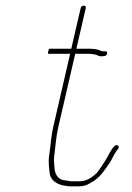

<svg xmlns="http://www.w3.org/2000/svg" viewBox="-20 -617 466 678"><path d="M275.8 -597C269.8 -597 266.1 -594 264.8 -588L231.7 -445H155.7C153.1 -445 151.4 -442 150.7 -436C148.6 -430 148.9 -427 151.6 -427H227.6L167.6 -167C161 -138.6 159.8 -113.1 156.3 -88L153.2 -66C150.2 -44.1 153.6 -19.5 156.2 -1C160.8 20.6 182.8 35.5 210 39L225.5 41H258.5C275.6 41 287.4 36.6 299.3 29C329.7 14 346.5 -11.9 366.4 -40.5C375.5 -53.7 382 -71.2 391.4 -84C396.5 -90.4 404 -98.2 395.9 -103.5C385 -110.6 371.5 -84.8 366.5 -76C352.9 -49.5 338.5 -28.7 322.6 -7C308.3 6.9 287.4 23 262.7 23H229.7C225.2 22.3 221 21.7 217.2 21L203.6 19C182.8 14.6 172.7 -5.1 172.2 -27C171 -42.5 169.6 -52.3 171.7 -68C176.2 -100.5 177.4 -131.5 185.6 -167L245.6 -427H290.6C300.4 -427 317.3 -425.4 323.4 -422C331 -417.2 337.8 -417.6 347.7 -419C359.8 -419 362.9 -437.3 350.7 -436H343.7C341 -436 338.1 -436.7 335.1 -438C327.3 -443 308.2 -445 294.7 -445H249.7L282.8 -588C284.1 -594 281.8 -597 275.8 -597Z"/></svg>

Font: HoneyBee
Style: BLnIt
Weight: 100
Foundry: Cannot Into Space Fonts
Version: Version 0.89